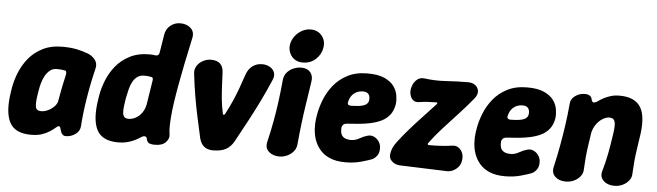

<svg xmlns="http://www.w3.org/2000/svg" viewBox="-48 -936 3908 1142"><g transform="rotate(5 1906.0 -365.5)"><path d="M163 19Q66 19 34.5 -43Q3 -105 22 -225L26 -250Q33 -292 51.5 -339Q70 -386 102.5 -426.5Q135 -467 185 -493Q235 -519 304 -519Q355 -519 392 -511Q429 -503 457 -492Q484 -482 501.5 -459.5Q519 -437 511 -406Q499 -357 489.5 -309Q480 -261 473 -216.5Q466 -172 461.5 -131.5Q457 -91 455 -58Q453 -28 427 -9.5Q401 9 371 9Q358 9 350.5 2Q343 -5 339 -18Q335 -30 333 -38Q331 -46 323 -46Q317 -46 306 -36Q295 -26 276.5 -13.5Q258 -1 230.5 9Q203 19 163 19ZM211 -126Q231 -126 252 -136Q273 -146 289 -162.5Q305 -179 308 -200Q313 -228 317 -250.5Q321 -273 326 -295.5Q331 -318 337 -345Q346 -379 329 -380Q321 -382 308.5 -383Q296 -384 282 -384Q258 -384 241 -370Q224 -356 212.5 -334.5Q201 -313 195 -290.5Q189 -268 186 -250L182 -225Q174 -177 177.5 -151.5Q181 -126 211 -126Z M684 19Q587 19 555.5 -43Q524 -105 543 -225L547 -250Q554 -292 572.5 -339Q591 -386 623.5 -426.5Q656 -467 706 -493Q756 -519 825 -519Q836 -519 845.5 -518Q855 -517 860 -516Q879 -514 883 -534L900 -640Q905 -676 930.5 -697.5Q956 -719 991 -719Q1029 -719 1053 -697Q1077 -675 1069 -638Q1031 -464 1010 -346.5Q989 -229 983.5 -159Q978 -89 984 -55Q988 -30 967 -8Q946 14 904 14Q873 14 863.5 5.5Q854 -3 852 -16Q850 -27 842.5 -30Q835 -33 826 -29Q820 -26 807.5 -18Q795 -10 777 -1.5Q759 7 735.5 13Q712 19 684 19ZM732 -126Q755 -126 776.5 -138Q798 -150 813 -172Q828 -194 833 -221L856 -367Q858 -386 845 -386Q839 -388 828.5 -389Q818 -390 804 -390Q780 -390 763.5 -378.5Q747 -367 736 -347Q725 -327 718.5 -301.5Q712 -276 707 -250L703 -225Q694 -169 700 -147.5Q706 -126 732 -126Z M1249 17Q1218 17 1197.5 1.5Q1177 -14 1168 -47Q1152 -118 1139 -179Q1126 -240 1116 -300Q1106 -360 1098 -428Q1095 -454 1108 -474.5Q1121 -495 1144 -507Q1167 -519 1191 -519Q1228 -519 1246.5 -501Q1265 -483 1266 -449Q1268 -406 1270 -365.5Q1272 -325 1276 -286Q1280 -247 1289 -206Q1291 -199 1295 -199Q1299 -199 1303 -206Q1325 -247 1342 -286Q1359 -325 1374 -365.5Q1389 -406 1403 -449Q1415 -483 1439.5 -501Q1464 -519 1496 -519H1497Q1523 -519 1543 -507.5Q1563 -496 1570.5 -475.5Q1578 -455 1565 -428Q1536 -360 1506.5 -300Q1477 -240 1444.5 -179Q1412 -118 1373 -47Q1354 -14 1325.5 1.5Q1297 17 1249 17Z M1645 19Q1607 19 1582.5 -3Q1558 -25 1567 -62Q1583 -129 1594 -189.5Q1605 -250 1613 -311Q1621 -372 1627 -438Q1630 -463 1645 -481Q1660 -499 1683 -509Q1706 -519 1731 -519Q1766 -519 1784.5 -497.5Q1803 -476 1797 -440Q1787 -373 1777.5 -312Q1768 -251 1760.5 -190Q1753 -129 1747 -62Q1745 -38 1729.5 -19.5Q1714 -1 1691.5 9Q1669 19 1645 19ZM1735 -550Q1707 -550 1687 -563.5Q1667 -577 1657 -600Q1647 -623 1651 -650Q1656 -678 1673 -700.5Q1690 -723 1714.5 -736.5Q1739 -750 1767 -750Q1808 -750 1832.5 -721Q1857 -692 1851 -650Q1845 -609 1813.5 -579.5Q1782 -550 1735 -550Z M2040 19Q1985 19 1947.5 3Q1910 -13 1887 -40.5Q1864 -68 1853.5 -100Q1843 -132 1841.5 -165Q1840 -198 1844 -225L1848 -250Q1855 -292 1873.5 -339Q1892 -386 1924.5 -426.5Q1957 -467 2007 -493Q2057 -519 2126 -519Q2190 -519 2228 -501.5Q2266 -484 2284.5 -458Q2303 -432 2307.5 -403Q2312 -374 2309 -352Q2303 -313 2283 -287.5Q2263 -262 2234 -248Q2205 -234 2170.5 -226.5Q2136 -219 2101.5 -216Q2067 -213 2035 -211Q2016 -210 2008.5 -203Q2001 -196 1999 -186Q1997 -165 2002 -149Q2007 -133 2022 -124.5Q2037 -116 2062 -116Q2087 -116 2111.5 -130Q2136 -144 2155 -149Q2176 -156 2194 -148.5Q2212 -141 2224 -125Q2236 -109 2238 -89Q2240 -56 2226.5 -38Q2213 -20 2197 -13Q2177 -5 2134 7Q2091 19 2040 19ZM2047 -319Q2104 -320 2125.5 -330.5Q2147 -341 2149 -361Q2151 -376 2147 -387Q2143 -398 2133.5 -404Q2124 -410 2109 -410Q2086 -410 2068 -400.5Q2050 -391 2039 -374.5Q2028 -358 2024 -335Q2023 -326 2030.5 -322Q2038 -318 2047 -319Z M2521 -138Q2518 -133 2519.5 -129.5Q2521 -126 2527 -126Q2564 -126 2597.5 -128Q2631 -130 2666 -135Q2687 -138 2703 -127Q2719 -116 2727 -96Q2735 -76 2730 -49Q2726 -20 2700.5 0Q2675 20 2646 19L2365 9Q2337 8 2317 -10Q2297 -28 2302 -56Q2305 -76 2312.5 -92Q2320 -108 2334 -127Q2364 -167 2400.5 -208.5Q2437 -250 2476 -291.5Q2515 -333 2550 -371Q2555 -376 2554.5 -380Q2554 -384 2547 -383Q2522 -383 2497 -381.5Q2472 -380 2447 -376Q2425 -372 2411.5 -382.5Q2398 -393 2392.5 -411.5Q2387 -430 2390 -449Q2395 -480 2415.5 -501.5Q2436 -523 2465 -519Q2529 -510 2595.5 -514.5Q2662 -519 2727 -519Q2753 -519 2770 -505.5Q2787 -492 2789 -470.5Q2791 -449 2772 -426Q2734 -379 2687.5 -329Q2641 -279 2597.5 -231Q2554 -183 2521 -138Z M2993 19Q2938 19 2900.5 3Q2863 -13 2840 -40.5Q2817 -68 2806.5 -100Q2796 -132 2794.5 -165Q2793 -198 2797 -225L2801 -250Q2808 -292 2826.5 -339Q2845 -386 2877.5 -426.5Q2910 -467 2960 -493Q3010 -519 3079 -519Q3143 -519 3181 -501.5Q3219 -484 3237.5 -458Q3256 -432 3260.5 -403Q3265 -374 3262 -352Q3256 -313 3236 -287.5Q3216 -262 3187 -248Q3158 -234 3123.5 -226.5Q3089 -219 3054.5 -216Q3020 -213 2988 -211Q2969 -210 2961.5 -203Q2954 -196 2952 -186Q2950 -165 2955 -149Q2960 -133 2975 -124.5Q2990 -116 3015 -116Q3040 -116 3064.5 -130Q3089 -144 3108 -149Q3129 -156 3147 -148.5Q3165 -141 3177 -125Q3189 -109 3191 -89Q3193 -56 3179.5 -38Q3166 -20 3150 -13Q3130 -5 3087 7Q3044 19 2993 19ZM3000 -319Q3057 -320 3078.5 -330.5Q3100 -341 3102 -361Q3104 -376 3100 -387Q3096 -398 3086.5 -404Q3077 -410 3062 -410Q3039 -410 3021 -400.5Q3003 -391 2992 -374.5Q2981 -358 2977 -335Q2976 -326 2983.5 -322Q2991 -318 3000 -319Z M3339 -443Q3340 -473 3366.5 -491.5Q3393 -510 3423 -510Q3441 -510 3452.5 -503.5Q3464 -497 3467 -481Q3469 -471 3474 -466.5Q3479 -462 3490 -466Q3497 -468 3508.5 -476.5Q3520 -485 3538 -494.5Q3556 -504 3579 -511Q3602 -518 3630 -518Q3724 -518 3758 -460Q3792 -402 3771 -278Q3765 -236 3760 -203Q3755 -170 3752 -137Q3749 -104 3747 -63Q3747 -39 3732 -20.5Q3717 -2 3694.5 8.5Q3672 19 3646 19Q3605 19 3581 -4Q3557 -27 3567 -63Q3576 -93 3582 -119.5Q3588 -146 3593 -170Q3598 -194 3602 -220.5Q3606 -247 3611 -278Q3621 -338 3614.5 -360.5Q3608 -383 3583 -383Q3562 -383 3540 -369Q3518 -355 3502 -331Q3486 -307 3481 -278Q3475 -236 3470 -203Q3465 -170 3462 -137Q3459 -104 3457 -63Q3457 -39 3442 -20.5Q3427 -2 3404.5 8.5Q3382 19 3356 19Q3316 19 3292.5 -3Q3269 -25 3277 -61Q3293 -130 3304 -191Q3315 -252 3324 -313.5Q3333 -375 3339 -443Z"/></g></svg>

Font: Winky Sans
Style: Bold Italic
Weight: 700
Italic angle: -8.97852°
Designer: Simon Atzbach
Foundry: typofactur
Version: Version 1.205